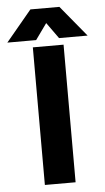

<svg xmlns="http://www.w3.org/2000/svg" viewBox="-123 -847 484 884"><g transform="rotate(-5 118.5 -405.5)"><path d="M-67 -668 52 -811H186L304 -668H172L119 -742L66 -668ZM48 -636H190V0H48Z"/></g></svg>

Font: Teko Semibold
Style: Regular
Weight: 600
Designer: Manushi Parikh, Jonny Pinhorn
Foundry: Indian Type Foundry
Version: Version 1.105;PS 1.0;hotconv 1.0.78;makeotf.lib2.5.61930; tt